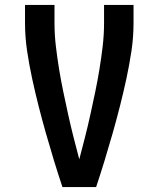

<svg xmlns="http://www.w3.org/2000/svg" viewBox="-20 -755 640 775"><path d="M232 0Q214 -54 197.5 -108Q181 -162 165.5 -216.5Q150 -271 136 -326Q122 -381 110 -436.5Q98 -492 89.5 -548.5Q81 -605 81 -662V-735H200V-662Q200 -615 205.5 -568.5Q211 -522 218.5 -476Q226 -430 235.5 -384.5Q245 -339 255 -293.5Q265 -248 276.5 -202.5Q288 -157 300 -112Q312 -157 323.5 -202.5Q335 -248 345 -293.5Q355 -339 364.5 -384.5Q374 -430 381.5 -476Q389 -522 394.5 -568.5Q400 -615 400 -662V-735H519V-662Q519 -605 510.5 -548.5Q502 -492 490 -436.5Q478 -381 464 -326Q450 -271 434.5 -216.5Q419 -162 402.5 -108Q386 -54 368 0Z"/></svg>

Font: Iosevka Curly Extended
Style: Bold
Weight: 700
Width: 7
Monospace: yes
Designer: Belleve Invis
Foundry: Belleve Invis
Version: Version 11.1.0; ttfautohint (v1.8.3)